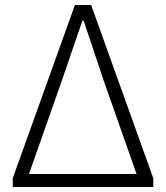

<svg xmlns="http://www.w3.org/2000/svg" viewBox="-20 -749 665 769"><path d="M31 0H594V-35L345 -729H280L31 -35ZM96 -52 227 -424 310 -666H315L396 -424L527 -52Z"/></svg>

Font: Spoqa Han Sans Neo Light
Style: Regular
Weight: 300
Designer: [Spoqa Han Sans Neo] Dong-huui Kim  Younghwa Kang  Yujin Lee  [Noto Sans] Ryoko NISHIZUKA  (kana & ideographs); Paul D. 
Foundry: Spoqa (http://www.spoqa-han-sans.com)
Version: Version 1.000